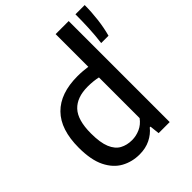

<svg xmlns="http://www.w3.org/2000/svg" viewBox="-224 -942 1086 1086"><g transform="rotate(-45 319.0 -399.0)"><path d="M260 9.5Q200.5 9.5 151.2 -17.5Q102 -44.5 72.5 -103.8Q43 -163 43 -261Q43 -406.5 114.8 -479.5Q186.5 -552.5 324.5 -552.5Q345.5 -552.5 366.5 -550.8Q387.5 -549 405 -546.5V-808H509.5V0H421L414.5 -58.5H408.5Q384.5 -28 346.5 -9.2Q308.5 9.5 260 9.5ZM287 -78Q320 -78 351.5 -92Q383 -106 405 -136V-461.5Q388.5 -465.5 366.5 -467.8Q344.5 -470 323.5 -470Q237 -470 193 -423.2Q149 -376.5 149 -269.5Q149 -195.5 166.5 -153.8Q184 -112 215.2 -95Q246.5 -78 287 -78ZM551.5 -590Q558.5 -644.5 561 -700Q563.5 -755.5 563.5 -808H637.5Q637.5 -753.5 630.5 -696Q623.5 -638.5 610 -590Z"/></g></svg>

Font: Encode Sans Md
Style: Regular
Weight: 500
Designer: Multiple Designers
Foundry: Impallari Type
Version: Version 3.002; ttfautohint (v1.8.3) -l 8 -r 50 -G 200 -x 14 